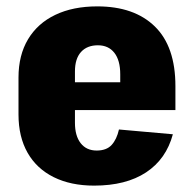

<svg xmlns="http://www.w3.org/2000/svg" viewBox="-20 -571 607 602"><path d="M275 11Q202 11 148.5 -15.5Q95 -42 66.5 -92Q38 -142 38 -212V-328Q38 -398 68 -448Q98 -498 153.5 -524.5Q209 -551 285 -551Q401 -551 465.5 -488Q530 -425 530 -301V-226H183V-313H390L357 -278V-338Q357 -382 338.5 -405.5Q320 -429 287 -429Q253 -429 234 -408Q215 -387 215 -347V-186Q215 -145 233 -122Q251 -99 283 -99Q314 -99 330 -116.5Q346 -134 353 -165L522 -150Q501 -72 438 -30.5Q375 11 275 11Z"/></svg>

Font: Pathway Extreme Condensed ExtraBold
Style: Regular
Weight: 800
Width: 3
Version: Version 1.001;gftools[0.9.26]